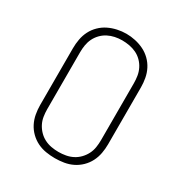

<svg xmlns="http://www.w3.org/2000/svg" viewBox="-176 -873 951 1008"><g transform="rotate(30 300.0 -369.0)"><path d="M300 8Q273 8 245.5 3.5Q218 -1 193.5 -13Q169 -25 149 -44.5Q129 -64 116.5 -88.5Q104 -113 99 -140.5Q94 -168 94 -195V-540Q94 -567 99 -594.5Q104 -622 116.5 -646.5Q129 -671 149 -690.5Q169 -710 193.5 -722Q218 -734 245.5 -740Q273 -746 300 -746Q327 -746 354.5 -740Q382 -734 406.5 -722Q431 -710 451 -690.5Q471 -671 483.5 -646.5Q496 -622 501 -594.5Q506 -567 506 -540V-195Q506 -168 501 -140.5Q496 -113 483.5 -88.5Q471 -64 451 -44.5Q431 -25 406.5 -13Q382 -1 354.5 3.5Q327 8 300 8ZM300 -30Q322 -30 344 -34Q366 -38 385.5 -48Q405 -58 420.5 -74Q436 -90 446 -109.5Q456 -129 459.5 -151Q463 -173 463 -195V-540Q463 -562 459.5 -584Q456 -606 446 -626Q436 -646 420 -662Q404 -678 384 -687.5Q364 -697 342 -701Q320 -705 298 -705Q276 -705 254.5 -700.5Q233 -696 213.5 -686Q194 -676 178.5 -660Q163 -644 153.5 -624.5Q144 -605 140.5 -583.5Q137 -562 137 -540V-195Q137 -173 140.5 -151Q144 -129 154 -109.5Q164 -90 179.5 -74Q195 -58 214.5 -48Q234 -38 256 -34Q278 -30 300 -30Z"/></g></svg>

Font: Iosevka Slab XLtEx
Style: Regular
Weight: 200
Width: 7
Monospace: yes
Designer: Belleve Invis
Foundry: Belleve Invis
Version: Version 11.1.0; ttfautohint (v1.8.3)